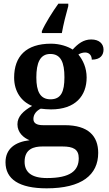

<svg xmlns="http://www.w3.org/2000/svg" viewBox="-20 -786 592 1046"><path d="M208 -606H317C325 -652 340 -711 352 -753V-766H298C267 -723 226 -658 208 -616ZM234 240C425 240 515 167 515 47C515 -45 461 -104 333 -104H215C178 -104 162 -116 162 -138C162 -165 181 -184 202 -194C215 -192 243 -190 258 -190C391 -190 452 -264 452 -364C452 -416 432 -459 407 -489C416 -495 430 -500 444 -500C466 -500 480 -484 480 -461C528 -461 544 -487 544 -516C544 -546 522 -571 477 -571C435 -571 405 -548 376 -516C350 -533 306 -548 258 -548C122 -548 57 -479 57 -363C57 -287 97 -232 155 -209C106 -181 75 -151 75 -109C75 -63 109 -35 141 -22C62 -13 10 25 10 98C10 190 84 240 234 240ZM255 -245C199 -245 178 -288 178 -364C178 -443 198 -492 254 -492C312 -492 331 -445 331 -365C331 -287 313 -245 255 -245ZM236 184C150 184 114 151 114 95C114 25 165 12 211 12H320C379 12 409 27 409 76C409 144 363 184 236 184Z"/></svg>

Font: Noto Serif Semi
Style: Regular
Weight: 600
Designer: Monotype Design Team
Foundry: Monotype Imaging Inc.
Version: Version 1.002